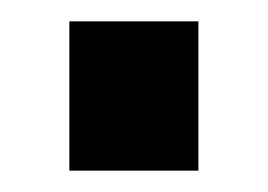

<svg xmlns="http://www.w3.org/2000/svg" viewBox="-20 -160 251 180"><path d="M45 0H166V-140H45Z"/></svg>

Font: Aspekta 500
Style: Regular
Weight: 500
Designer: Ivo Dolenc
Version: Version 2.100